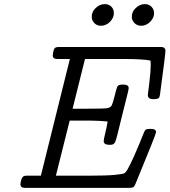

<svg xmlns="http://www.w3.org/2000/svg" viewBox="-20 -911 822 931"><path d="M79.1 -18.1Q79.1 -24.9 83 -38.3Q86.9 -51.8 94.2 -56.2Q100.1 -59.1 107.9 -59.1H178.2L318.8 -625H256.8Q235.8 -625 235.8 -642.1Q235.8 -646 237.8 -658.2Q240.7 -672.4 245.8 -677.7Q251 -683.1 265.1 -683.1H761.2Q782.2 -683.1 782.2 -664.1Q782.2 -648.9 756.8 -460Q754.9 -439.9 749 -435.1Q743.2 -430.2 722.2 -430.2Q697.3 -430.2 696.8 -450.2Q696.8 -451.2 703.9 -508.1Q710.9 -564.9 710.9 -595.2Q710.9 -610.4 710 -617.2Q674.8 -625 575.2 -625H392.1L332 -383.8H397Q481.9 -383.8 499.5 -386.5Q517.1 -389.2 522 -400.9Q527.8 -414.1 533.4 -436.5Q539.1 -459 543.5 -475.6Q547.9 -492.2 553.2 -496.1Q559.1 -501 578.1 -501Q604 -501 604 -483.9Q604 -479 600.1 -462.9Q586.9 -408.7 567.9 -334Q545.9 -241.2 539.6 -225.1Q533.2 -209 518.1 -209Q516.1 -209 515.1 -209H508.8Q482.9 -209 482.9 -227.1Q482.9 -234.9 490.5 -265.9Q498 -296.9 502 -321.8Q465.8 -325.7 418.9 -326.2H317.9L251 -59.1H410.2Q497.1 -59.1 536.6 -63Q576.2 -66.9 583 -71Q589.8 -75.2 598.1 -88.9Q625 -135.7 675.8 -263.2Q681.6 -279.3 687.7 -282.7Q693.8 -286.1 709 -286.1H710.9Q736.8 -286.1 736.8 -270Q736.8 -261.2 637.2 -20Q632.3 -7.8 626.7 -3.9Q621.1 0 607.9 0H101.1Q79.1 0 79.1 -18.1ZM424.8 -830.1Q424.8 -855 444.8 -873Q464.8 -891.1 487.8 -891.1Q507.8 -891.1 520 -878.7Q532.2 -866.2 532.2 -847.2Q532.2 -824.2 513.2 -805.2Q494.1 -786.1 469.2 -786.1Q450.2 -786.1 437.5 -799.1Q424.8 -812 424.8 -830.1ZM619.1 -830.1Q619.1 -855 639.2 -873Q659.2 -891.1 682.1 -891.1Q702.1 -891.1 714.6 -878.2Q727.1 -865.2 727.1 -847.2Q727.1 -824.2 708 -805.2Q689 -786.1 664.1 -786.1Q645 -786.1 632.1 -799.1Q619.1 -812 619.1 -830.1Z"/></svg>

Font: CMU Concrete
Style: Italic
Weight: 500
Italic angle: -14.04°
Version: Version 0.7.0